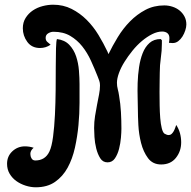

<svg xmlns="http://www.w3.org/2000/svg" viewBox="-20 -706 812 816"><path d="M206 -686Q249 -686 284.5 -668Q320 -650 348.5 -621.5Q377 -593 398.5 -557.5Q420 -522 437 -486L441 -476Q458 -511 480.5 -548Q503 -585 532.5 -615Q562 -645 598 -664Q634 -683 678 -683Q696 -683 713 -677.5Q730 -672 743 -661.5Q756 -651 764 -636Q772 -621 772 -602Q772 -591 767.5 -577Q763 -563 755.5 -551Q748 -539 737.5 -531Q727 -523 714 -523Q710 -523 706 -523.5Q702 -524 698 -524Q699 -529 699.5 -534Q700 -539 700 -544Q700 -558 691.5 -565Q683 -572 669 -572Q649 -572 627 -561Q605 -550 583.5 -532Q562 -514 543 -490.5Q524 -467 509 -443Q494 -419 485.5 -395.5Q477 -372 477 -354Q477 -340 480.5 -327Q484 -314 486 -300Q492 -265 494 -229.5Q496 -194 496 -159Q496 -145 494 -121Q492 -97 486 -73.5Q480 -50 468.5 -33Q457 -16 437 -16Q417 -16 406 -33.5Q395 -51 389 -75Q383 -99 381.5 -123.5Q380 -148 380 -162Q380 -188 384 -213Q388 -238 392.5 -261Q397 -284 401 -304.5Q405 -325 405 -343Q405 -354 402 -362.5Q399 -371 395 -381Q382 -414 366.5 -448Q351 -482 329.5 -509Q308 -536 278.5 -553.5Q249 -571 207 -571Q196 -571 185 -564.5Q174 -558 174 -545Q174 -534 181 -528Q188 -522 195 -516Q175 -502 150 -502Q115 -502 96 -528Q77 -554 77 -586Q77 -611 89 -630Q101 -649 119.5 -661.5Q138 -674 161 -680Q184 -686 206 -686ZM222 -540Q255 -536 274.5 -515.5Q294 -495 303.5 -466.5Q313 -438 315.5 -406Q318 -374 318 -349Q318 -315 318 -269Q318 -223 313.5 -174.5Q309 -126 298.5 -78.5Q288 -31 267.5 6.5Q247 44 214 67Q181 90 132 90Q111 90 89 83Q67 76 49.5 63.5Q32 51 21 32.5Q10 14 10 -10Q10 -42 32.5 -63Q55 -84 86 -84Q105 -84 123 -78Q117 -73 113 -66.5Q109 -60 109 -52Q109 -42 114 -33Q119 -24 130 -24Q172 -24 190 -62Q200 -83 205.5 -125Q211 -167 213.5 -218Q216 -269 216.5 -323Q217 -377 217 -423Q217 -469 218 -501Q219 -533 222 -540ZM663 -540 668 -535V-521Q668 -490 663.5 -459.5Q659 -429 659 -397Q659 -386 658.5 -364Q658 -342 658 -315Q658 -288 658.5 -258.5Q659 -229 661 -204Q663 -179 667.5 -161Q672 -143 679 -138Q683 -136 687.5 -134Q692 -132 697 -132Q704 -132 709 -136.5Q714 -141 718 -148Q722 -155 724.5 -162.5Q727 -170 729 -175Q740 -158 745 -139.5Q750 -121 750 -101Q750 -63 727.5 -35Q705 -7 665 -7Q629 -7 609 -34Q589 -61 579.5 -98.5Q570 -136 568 -175Q566 -214 566 -239Q566 -259 565 -289.5Q564 -320 565 -353.5Q566 -387 571 -420.5Q576 -454 586.5 -480.5Q597 -507 615.5 -523.5Q634 -540 663 -540Z"/></svg>

Font: Gloria
Style: Regular
Weight: 400
Designer: Peter Wiegel
Foundry: Peter Wiegel
Version: Version 1.000